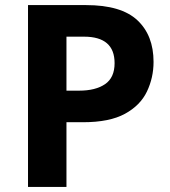

<svg xmlns="http://www.w3.org/2000/svg" viewBox="-20 -734 668 754"><path d="M318 -714Q456 -714 519.5 -654.5Q583 -595 583 -491Q583 -429 557 -374.5Q531 -320 470.5 -287Q410 -254 306 -254H241V0H90V-714ZM310 -590H241V-378H291Q355 -378 392.5 -403.5Q430 -429 430 -486Q430 -590 310 -590Z"/></svg>

Font: Noto Sans Kannada
Style: Bold
Weight: 700
Designer: Jelle Bosma - Monotype Design Team
Foundry: Monotype Imaging Inc.
Version: Version 2.005; ttfautohint (v1.8.4.7-5d5b)